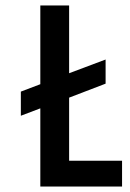

<svg xmlns="http://www.w3.org/2000/svg" viewBox="-20 -680 475 700"><path d="M127 0V-285L56 -258V-346L127 -373V-660H232V-413L365 -463V-375L232 -324V-94H425V0Z"/></svg>

Font: Bricolage Grotesque 12pt Condensed Medium
Style: Regular
Weight: 500
Width: 3
Designer: Mathieu Triay
Foundry: Atelier Triay
Version: Version 1.001; ttfautohint (v1.8.4.7-5d5b);gftools[0.9.33.de